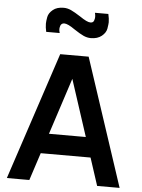

<svg xmlns="http://www.w3.org/2000/svg" viewBox="-63 -1031 796 1080"><g transform="rotate(5 335.0 -491.0)"><path d="M418.9 -825.2Q397.9 -825.2 377.4 -834.5Q356.9 -843.8 323.2 -866.2Q283.2 -894.5 263.2 -894.5Q254.9 -894.5 249.3 -890.1Q243.7 -885.7 241.7 -879.2Q239.7 -872.6 239 -868.4Q238.3 -864.3 238.3 -860.8Q238.3 -850.1 242.2 -838.4H166Q160.2 -863.3 160.2 -884.3Q160.2 -898.4 164.6 -921.9Q168.9 -944.8 191.9 -963.4Q213.9 -981.9 252.4 -981.9Q273.4 -981.9 294.2 -972.4Q314.9 -962.9 349.1 -940.9Q390.1 -912.6 408.7 -912.6Q424.3 -912.6 428.7 -924.3Q433.1 -936 433.1 -945.8Q433.1 -957.5 429.7 -969.2H505.4Q511.7 -942.4 511.7 -922.4Q511.7 -913.6 507.3 -886.2Q502.9 -862.8 480 -844.2Q456.5 -825.2 418.9 -825.2ZM416 -720.2 653.8 0H526.9L476.1 -155.8H194.8L144 0H17.1L255.4 -720.2ZM231.4 -268.6H439.5L335.4 -587.9Z"/></g></svg>

Font: Vela Sans Bd
Style: Bold
Weight: 700
Designer: Principal design: Mikhail Sharanda - project Manrope.
Design modification: Ravid Balaliev
Foundry: Mikhail Sharanda
Version: Version 1.001